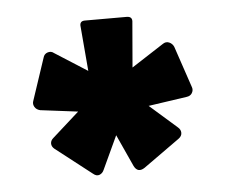

<svg xmlns="http://www.w3.org/2000/svg" viewBox="-35 -755 478 407"><g transform="rotate(-5 204.0 -551.5)"><path d="M148 -391 71 -451Q65 -456 65 -462.5Q65 -469 71 -474L128 -525L48 -535Q40 -537 36.5 -543Q33 -549 35 -555L65 -645Q67 -653 74.5 -655.5Q82 -658 88 -653L157 -609L149 -703Q147 -716 159 -716H248Q261 -716 259 -703L251 -608L319 -652Q326 -657 333 -654Q340 -651 343 -644L373 -555Q375 -549 371.5 -543Q368 -537 360 -536L278 -524L336 -473Q342 -468 342 -461Q342 -454 335 -449L258 -394Q243 -384 235 -400L204 -468L171 -397Q168 -390 161.5 -387.5Q155 -385 148 -391Z"/></g></svg>

Font: Sofia Sans Black
Style: Regular
Weight: 900
Designer: Botio Nikoltchev, Ani Petrova
Foundry: lettersoup
Version: Version 4.100; ttfautohint (v1.8.3)